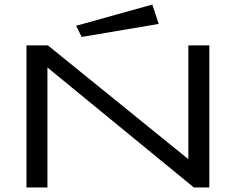

<svg xmlns="http://www.w3.org/2000/svg" viewBox="-20 -822 1040 842"><path d="M96 0V-623H190L806 -124V-623H898V0H830L188 -526V0ZM338 -660 314 -709 648 -802 676 -717Z"/></svg>

Font: Inconsolata UltraExpanded Thin
Style: Regular
Weight: 100
Width: 9
Monospace: yes
Designer: Raph Levien, Cyreal, Brenton Simpson
Foundry: Raph Levien, Cyreal, Google
Version: Version 3.100; ttfautohint (v1.8.4.7-5d5b)